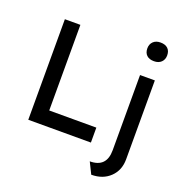

<svg xmlns="http://www.w3.org/2000/svg" viewBox="-165 -915 1194 1256"><g transform="rotate(20 432.0 -287.0)"><path d="M98 0V-700H206V-104H534V0ZM739 -641Q706 -641 688 -658Q670 -675 670 -706Q670 -735 688.5 -753Q707 -771 739 -771Q772 -771 790 -754Q808 -737 808 -706Q808 -677 789.5 -659Q771 -641 739 -641ZM608 197 569 118Q685 118 685 -1V-525H788V24Q788 101 738 149Q688 197 608 197Z"/></g></svg>

Font: Readex Pro
Style: Regular
Weight: 400
Designer: Bonnie Shaver-Troup, Thomas Jockin
Foundry: Lexend
Version: Version 1.204; ttfautohint (v1.8.4.7-5d5b)